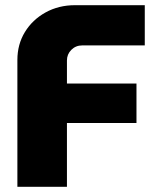

<svg xmlns="http://www.w3.org/2000/svg" viewBox="-20 -720 603 740"><path d="M47 0V-489Q47 -549 76 -596.5Q105 -644 155.5 -672Q206 -700 269 -700H538V-545H297Q272 -545 255 -528Q238 -511 238 -487V-398H506V-246H238V0Z"/></svg>

Font: MuseoModerno Thin ExtraBold
Style: Regular
Weight: 800
Version: Version 1.002